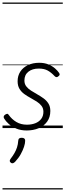

<svg xmlns="http://www.w3.org/2000/svg" viewBox="-20 -1018 519 1526"><path d="M192 19Q145 19 109.5 4Q74 -11 49.5 -33Q25 -55 13 -76Q8 -84 9.5 -92Q11 -100 20 -106Q30 -113 37 -113.5Q44 -114 50 -104Q74 -70 110 -48.5Q146 -27 194 -27Q231 -27 260.5 -38.5Q290 -50 307.5 -73Q325 -96 325 -130Q325 -157 310 -176.5Q295 -196 271.5 -211Q248 -226 222 -240Q196 -254 172.5 -271Q149 -288 134.5 -312.5Q120 -337 120 -372Q120 -416 141.5 -449Q163 -482 202 -500.5Q241 -519 292 -519Q333 -519 364.5 -506Q396 -493 417.5 -474Q439 -455 450 -438Q455 -430 454 -424Q453 -418 442 -410Q435 -404 428 -405Q421 -406 414 -413Q387 -442 359 -457.5Q331 -473 288 -473Q237 -473 205.5 -448Q174 -423 174 -378Q174 -351 188.5 -332Q203 -313 226.5 -298Q250 -283 276.5 -268Q303 -253 326.5 -236Q350 -219 365 -195Q380 -171 380 -136Q380 -86 354.5 -51Q329 -16 286.5 1.5Q244 19 192 19ZM67 276Q58 269 57.5 262Q57 255 63 246Q82 221 94.5 199.5Q107 178 115 154Q123 130 125 100Q126 87 133 82Q140 77 153 77Q167 77 174 83.5Q181 90 180 101Q180 121 171 148.5Q162 176 145 207Q128 238 100 268Q92 276 83.5 279Q75 282 67 276ZM0 478H479V488H0ZM0 -20H479V0H0ZM0 -505H479V-500H0ZM0 -998H479V-988H0Z"/></svg>

Font: Playwrite AU SA Guides
Style: Regular
Weight: 400
Designer: Veronika Burian, José Scaglione
Foundry: TypeTogether
Version: Version 1.003